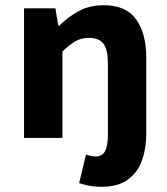

<svg xmlns="http://www.w3.org/2000/svg" viewBox="-20 -528 640 735"><path d="M369 187Q339 187 318.5 182.5Q298 178 283 173L309 64Q319 67 328 69Q337 71 346 71Q371 71 382 51Q393 31 393 -10V-287Q393 -337 376.5 -360Q360 -383 320 -383Q290 -383 267.5 -369.5Q245 -356 219 -331V0H72V-496H192L203 -430H207Q239 -462 280.5 -485Q322 -508 378 -508Q462 -508 501 -454Q540 -400 540 -306V-15Q540 40 523.5 86Q507 132 469.5 159.5Q432 187 369 187Z"/></svg>

Font: Source Code Pro ExtraLight
Style: Bold
Weight: 700
Monospace: yes
Version: Version 1.018;hotconv 1.0.116;makeotfexe 2.5.65601